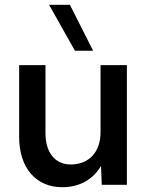

<svg xmlns="http://www.w3.org/2000/svg" viewBox="-20 -772 620 802"><path d="M240 10C313 10 369 -23 402 -79L405 0H510V-500H400V-220C400 -137 352 -85 275 -85C210 -85 170 -135 170 -215V-500H60V-200C60 -71 130 10 240 10ZM293 -560H369L272 -752H185Z"/></svg>

Font: Gully Medium
Style: Regular
Weight: 500
Designer: jaikishan Patel
Foundry: MagicType
Version: Version 1.000;Glyphs 3.2 (3242)